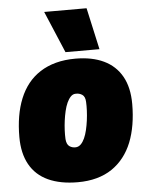

<svg xmlns="http://www.w3.org/2000/svg" viewBox="-55 -834 681 889"><g transform="rotate(-5 285.0 -389.5)"><path d="M271 10Q190 10 133.5 -16Q77 -42 48 -94Q19 -146 19 -222Q19 -273 26.5 -317.5Q34 -362 49.5 -400Q65 -438 88.5 -467.5Q112 -497 144.5 -518Q177 -539 218 -550Q259 -561 309 -561Q386 -561 440.5 -535Q495 -509 524 -457.5Q553 -406 553 -329Q553 -279 545.5 -234Q538 -189 523 -151.5Q508 -114 484.5 -84Q461 -54 430 -33Q399 -12 359 -1Q319 10 271 10ZM276 -152Q289 -153 299 -163Q309 -173 316.5 -189.5Q324 -206 329 -227.5Q334 -249 337 -271.5Q340 -294 341 -316.5Q342 -339 341 -357Q340 -382 326.5 -391Q313 -400 296 -399Q283 -399 273 -388.5Q263 -378 255.5 -361.5Q248 -345 243 -323.5Q238 -302 235 -279.5Q232 -257 231 -235Q230 -213 231 -194Q233 -169 246 -160Q259 -151 276 -152ZM266 -595 184 -789H381L424 -595Z"/></g></svg>

Font: Georama ExtraCondensed Thin Black
Style: Italic
Weight: 900
Italic angle: -9°
Version: Version 1.001